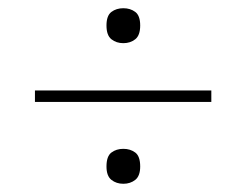

<svg xmlns="http://www.w3.org/2000/svg" viewBox="-20 -591 599 467"><path d="M280 -486Q263 -486 251 -495.5Q239 -505 239 -529Q239 -553 251 -562Q263 -571 280 -571Q297 -571 309 -562Q321 -553 321 -529Q321 -505 309 -495.5Q297 -486 280 -486ZM65 -343V-371H494V-343ZM280 -144Q263 -144 251 -153.5Q239 -163 239 -186Q239 -211 251 -220Q263 -229 280 -229Q297 -229 309 -220Q321 -211 321 -186Q321 -163 309 -153.5Q297 -144 280 -144Z"/></svg>

Font: Noto Serif Tamil Thin
Style: Italic
Weight: 100
Italic angle: -12°
Designer: Indian Type Foundry, Tom Grace, and the Monotype Design Team
Foundry: Monotype Imaging Inc.
Version: Version 2.003; ttfautohint (v1.8.4.7-5d5b)